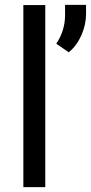

<svg xmlns="http://www.w3.org/2000/svg" viewBox="-20 -771 374 791"><path d="M263.2 -555.7C285.2 -573.2 302.2 -596.7 315.4 -626C328.1 -654.8 334.5 -684.1 334.5 -713.9V-751H248V-706.1C247.6 -664.6 235.4 -626.5 211.9 -590.8ZM166.5 -750H76.2V0H166.5Z"/></svg>

Font: Roboto
Style: Regular
Weight: 400
Designer: Google
Version: Version 2.137; 2017